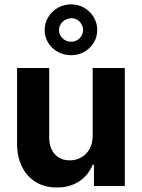

<svg xmlns="http://www.w3.org/2000/svg" viewBox="-20 -836 637 863"><path d="M396.5 -530.3H541V0H402.3V-95.7H396.5Q377.4 -48.3 335.7 -20.8Q293.9 6.8 235.4 6.8Q182.1 6.8 141.8 -17.1Q101.6 -41 79.1 -86.2Q56.6 -131.3 56.6 -192.4V-530.3H201.2V-217.8Q201.2 -170.9 226.3 -143.1Q251.5 -115.2 293.9 -115.2Q321.3 -115.2 344.7 -128.2Q368.2 -141.1 382.3 -166Q396.5 -190.9 396.5 -225.6ZM180.7 -701.2Q180.7 -731.9 196.5 -758.5Q212.4 -785.2 239.7 -800.8Q267.1 -816.4 299.8 -816.4Q332 -816.4 358.9 -800.8Q385.7 -785.2 401.4 -758.5Q417 -731.9 417 -701.2Q417 -669.9 401.4 -644Q385.7 -618.2 358.9 -603Q332 -587.9 299.8 -587.9Q267.1 -587.9 239.7 -603Q212.4 -618.2 196.5 -644Q180.7 -669.9 180.7 -701.2ZM353.5 -701.2Q353.5 -714.4 346.7 -726.6Q339.8 -738.8 327.9 -746.3Q315.9 -753.9 301.8 -753.9Q286.1 -753.9 273.2 -746.6Q260.3 -739.3 252.7 -727.1Q245.1 -714.8 245.1 -701.2Q245.1 -679.7 261 -664.1Q276.9 -648.4 299.8 -648.4Q322.3 -648.4 337.9 -664.1Q353.5 -679.7 353.5 -701.2Z"/></svg>

Font: Pretendard JP
Style: Bold
Weight: 700
Designer: Base glyphs from Inter by Rasmus Andersson; Hangeul glyphs from Noto Sans CJK(Source Han Sans) by Jang Soo-young and Kan
Foundry: Kil Hyung-jin
Version: Version 1.309